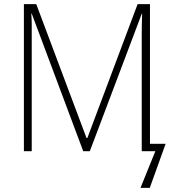

<svg xmlns="http://www.w3.org/2000/svg" viewBox="-20 -734 846 932"><path d="M384 0 134 -668H132Q134 -640 134 -615Q134 -590 134 -565V0H96V-714H156L400 -64H404L648 -714H708V-36H784L707 178H662L734 0H668V-571Q668 -590 668.5 -616Q669 -642 670 -667H668L416 0Z"/></svg>

Font: Noto Sans Disp ExtLt
Style: Regular
Weight: 200
Designer: Monotype Design Team
Foundry: Monotype Imaging Inc.
Version: Version 2.000;GOOG;noto-source:20170915:90ef993387c0